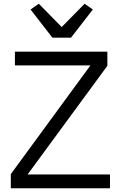

<svg xmlns="http://www.w3.org/2000/svg" viewBox="-20 -1010 648 1030"><path d="M361 -808H261L144 -959L188 -990L311 -865L434 -990L478 -959ZM128 -74H570V0H38V-76L465 -659H60V-733H556V-657Z"/></svg>

Font: IBM Plex Sans JP
Style: Regular
Weight: 400
Designer: Mike Abbink; Paul van der Laan; Pieter van Rosmalen; Wujin Sim; Yejin Wi; Jinhee Kim; Boomi Park; Yona Kim; Kichan Ma
Foundry: Sandoll Inc.
Version: Version 1.001